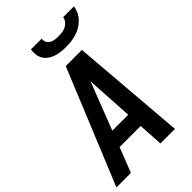

<svg xmlns="http://www.w3.org/2000/svg" viewBox="-283 -1058 1160 1160"><g transform="rotate(-45 297.0 -477.5)"><path d="M-6 0 296 -735H434L494 0H370L360 -159H180L118 0ZM355 -260 341 -490Q340 -509 339 -527.5Q338 -546 337 -565Q330 -546 323 -527.5Q316 -509 308 -490L219 -260ZM379 -815Q357 -815 335.5 -817.5Q314 -820 294.5 -826.5Q275 -833 258 -845Q241 -857 230.5 -874Q220 -891 217.5 -912Q215 -933 218 -955H310Q308 -939 314.5 -925.5Q321 -912 333.5 -904.5Q346 -897 361 -895Q376 -893 392 -893Q408 -893 424 -895Q440 -897 455 -904.5Q470 -912 481 -925.5Q492 -939 494 -955H586Q583 -933 573 -912Q563 -891 546.5 -874Q530 -857 509.5 -845Q489 -833 467 -826.5Q445 -820 423 -817.5Q401 -815 379 -815Z"/></g></svg>

Font: Iosevka SS04 Extended
Style: Bold Italic
Weight: 700
Width: 7
Italic angle: -9°
Monospace: yes
Designer: Belleve Invis
Foundry: Belleve Invis
Version: Version 19.0.0; ttfautohint (v1.8.4)